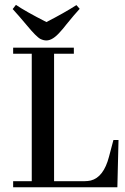

<svg xmlns="http://www.w3.org/2000/svg" viewBox="-20 -786 525 806"><path d="M472.7 0 477.5 -198.2H456.1L437.5 -127.9Q415 -42 361.3 -28.3Q348.6 -25.4 335 -25.4H207V-560.5H290V-585.9H35.2V-560.5H113.3V-25.4H35.2V0ZM174.8 -616.2Q202.1 -616.2 234.4 -654.3Q242.2 -662.1 258.8 -683.6Q292 -724.6 314.5 -749L300.8 -764.6Q249 -731.4 174.8 -693.4Q85 -739.3 46.9 -765.6L33.2 -748Q57.6 -721.7 91.8 -680.7Q132.8 -630.9 150.4 -622.1Q163.1 -616.2 174.8 -616.2Z"/></svg>

Font: Abhaya Libre Medium
Style: Regular
Weight: 500
Designer: Pushpananda Ekanayake, Sol Matas, Pathum Egodawatta
Foundry: Mooniak
Version: Version 1.050 ; ttfautohint (v1.6)